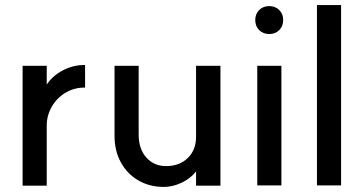

<svg xmlns="http://www.w3.org/2000/svg" viewBox="-20 -725 1429 756"><path d="M69 -466H164V-392Q188 -428 229.5 -449Q271 -470 315 -469V-380Q274 -381 239 -360.5Q204 -340 184 -305Q164 -270 164 -231V6H69Z M634 -71Q687 -71 720 -103.5Q753 -136 752 -190V-466H848V6H752V-50Q730 -22 695 -5.5Q660 11 625 11Q569 11 525 -14.5Q481 -40 456 -85.5Q431 -131 431 -189V-466H526V-194Q526 -139 556 -105Q586 -71 634 -71Z M1088 -466V5H993V-466ZM1095 -646Q1095 -622 1079.5 -606.5Q1064 -591 1040 -591Q1016 -591 1000.5 -606.5Q985 -622 985 -646Q985 -670 1000.5 -685.5Q1016 -701 1040 -701Q1064 -701 1079.5 -685.5Q1095 -670 1095 -646Z M1323 -705V5H1228V-705Z"/></svg>

Font: SUITE SemiBold
Style: Regular
Weight: 600
Designer: Sun
Foundry: Sun
Version: Version 2.040